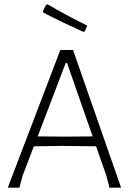

<svg xmlns="http://www.w3.org/2000/svg" viewBox="-20 -871 607 891"><path d="M542 0H488L474 -54L426 -192L274 -194L137 -192L85 -56L70 0H16L260 -639H319ZM410 -238 291 -579H285L155 -238L280 -237ZM385 -752 374 -726 367 -723Q267 -768 182 -812L179 -819L194 -849L201 -851Q276 -806 385 -752Z"/></svg>

Font: Luna Sans Light
Style: Regular
Weight: 300
Designer: Juan Pablo del Peral
Foundry: Huerta Tipografica
Version: Version 2.001; ttfautohint (v1.5)